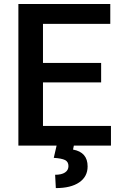

<svg xmlns="http://www.w3.org/2000/svg" viewBox="-20 -731 605 964"><path d="M72.3 0ZM487.8 -317.4H195.8V-98.6H537.1V0H72.3V-710.9H533.7V-611.3H195.8V-415H487.8ZM352.1 -6.3 346.7 20Q419.9 33.2 419.9 104.5Q419.9 155.8 377.9 184.6Q335.9 213.4 260.3 213.4L256.8 146.5Q289.1 146.5 306.4 135Q323.7 123.5 323.7 103Q323.7 81.1 306.4 72.5Q289.1 64 250 61.5L265.6 -6.3Z"/></svg>

Font: Roboto Medium
Style: Regular
Weight: 500
Designer: Google
Version: Version 2.134; 2016; ttfautohint (v1.6)